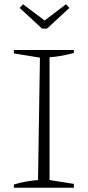

<svg xmlns="http://www.w3.org/2000/svg" viewBox="-20 -879 413 899"><path d="M45 0V-15Q74 -24 102.5 -29Q131 -34 158 -36L167 -609L45 -629V-645H326V-631Q300 -624 271.5 -618.5Q243 -613 212 -611V-36L326 -18V0ZM177 -745 72 -842 88 -859 189 -783 289 -859 305 -842 200 -745Z"/></svg>

Font: Piazzolla ExtraLight
Style: Regular
Weight: 200
Designer: Juan Pablo del Peral
Foundry: Huerta Tipografica
Version: Version 1.330